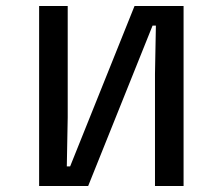

<svg xmlns="http://www.w3.org/2000/svg" viewBox="-20 -618 740 638"><path d="M110 0V-598H205V-228L202 -65H213L427 -598H590V0H495V-372L498 -533H487L273 0Z"/></svg>

Font: Martian Mono Light
Style: Regular
Weight: 300
Monospace: yes
Designer: Roman Shamin
Foundry: Evil Martians
Version: Version 1.000; ttfautohint (v1.8.4.7-5d5b)